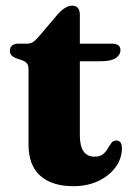

<svg xmlns="http://www.w3.org/2000/svg" viewBox="-20 -628 456 660"><path d="M55.5 -421 36.5 -427.5Q14 -435.5 14 -453Q14 -478 44.5 -478H73.5Q84 -478 92.2 -482.8Q100.5 -487.5 111.5 -500L179 -579.5Q205 -608.5 228 -608.5Q254.5 -608.5 254.5 -577V-478H364.5Q394 -478 394 -455.5Q394 -439.5 378 -428.5Q362 -417.5 326.5 -417.5H254.5V-162.5Q254.5 -89.5 305 -89.5Q323.5 -89.5 333.8 -97.8Q344 -106 350.2 -117Q356.5 -128 362.8 -136.5Q369 -145 380 -145Q399 -145 399 -118.5Q399 -83 377.2 -53.2Q355.5 -23.5 318 -5.8Q280.5 12 232 12Q159 12 118.5 -23.8Q78 -59.5 78 -131.5V-389.5Q78 -403.5 72.8 -410Q67.5 -416.5 55.5 -421Z"/></svg>

Font: Fraunces 9pt
Style: Bold
Weight: 700
Version: Version 1.000;[b76b70a41]